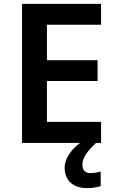

<svg xmlns="http://www.w3.org/2000/svg" viewBox="-20 -734 598 986"><path d="M403 113C403 76 428 43 473 0H499V-108H221V-318H481V-425H221V-607H499V-714H93V0H391C348 32 312 79 312 127C312 191 353 232 427 232C456 232 477 228 497 222V147C485 150 466 155 444 155C419 155 403 141 403 113Z"/></svg>

Font: Noto Sans Telugu SemiBold
Style: Regular
Weight: 600
Designer: Jelle Bosma - Monotype Design Team
Foundry: Monotype Imaging Inc.
Version: Version 2.005